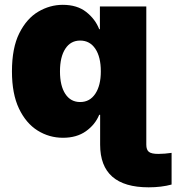

<svg xmlns="http://www.w3.org/2000/svg" viewBox="-20 -573 742 808"><path d="M605.5 215.3Q401.4 215.3 401.4 35.6V-89.8H397.5Q380.4 -48.3 341.6 -20.8Q302.7 6.8 245.1 6.8Q187 6.8 138.2 -23.7Q89.4 -54.2 59.8 -116.2Q30.3 -178.2 30.3 -272.5Q30.3 -371.6 61.3 -433.3Q92.3 -495.1 141.1 -523.9Q189.9 -552.7 244.1 -552.7Q304.7 -552.7 343 -522.5Q381.3 -492.2 397.5 -450.2H400.4V-545.9H595.7V35.6Q595.7 57.6 606.7 66.2Q617.7 74.7 646 74.7Q660.2 74.7 673.8 73.5Q687.5 72.3 702.1 70.3V203.6Q659.2 215.3 605.5 215.3ZM317.4 -143.6Q357.9 -143.6 381.1 -178.5Q404.3 -213.4 404.3 -272.5Q404.3 -333.5 381.1 -367.9Q357.9 -402.3 317.4 -402.3Q277.3 -402.3 254.9 -367.9Q232.4 -333.5 232.4 -272.5Q232.4 -211.9 254.9 -177.7Q277.3 -143.6 317.4 -143.6Z"/></svg>

Font: Inter Black
Style: Regular
Weight: 900
Designer: Rasmus Andersson
Foundry: rsms
Version: Version 4.000;git-a52131595